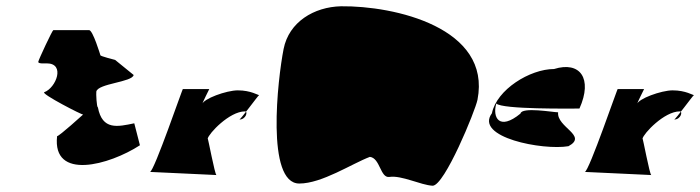

<svg xmlns="http://www.w3.org/2000/svg" viewBox="-20 -604 2232 612"><path d="M102 -407C101 -400 125 -402 129 -402C189 -402 159 -324 121 -310C110 -305 244 -236 245 -239C245 -239 169 -170 162 -170C146 -27 329 -78 426 -141L408 -211C355 -200 306 -188 292 -262C288 -262 286 -306 287 -312C292 -338 402 -342 406 -365L347 -413C347 -413 299 -425 300 -428C300 -428 276 -508 264 -508H150C147 -508 103 -414 102 -407Z M458 -56C458 -56 673 -46 670 -46C665 -46 643 -166 642 -162C645 -178 711 -249 761 -249C771 -249 764 -223 743 -223C747 -223 803 -300 806 -301C803 -300 780 -316 738 -316C702 -316 627 -289 624 -271C625 -276 647 -320 647 -320H563C565 -332 471 -56 458 -56Z M884 -448C865 -352 827 -19 934 -19C1006 -19 1101 -82 1159 -104C1192 -100 1192 -36 1221 -40C1260 -46 1321 -14 1359 -12C1397 -12 1495 -251 1502 -286C1547 -516 1237 -586 1067 -584C981 -582 901 -534 884 -448Z M1548 -243C1491 -166 1711 -124 1792 -138C1855 -172 1754 -198 1759 -246C1744 -246 1643 -264 1639 -242C1571 -186 1549 -230 1562 -274C1581 -255 1799 -258 1827 -258C1870 -354 1829 -410 1746 -384C1669 -384 1563 -318 1548 -243Z M1844 -56C1844 -56 2059 -46 2056 -46C2051 -46 2029 -166 2028 -162C2031 -178 2097 -249 2147 -249C2157 -249 2150 -223 2129 -223C2133 -223 2189 -300 2192 -301C2189 -300 2166 -316 2124 -316C2088 -316 2013 -289 2010 -271C2011 -276 2033 -320 2033 -320H1949C1951 -332 1857 -56 1844 -56Z"/></svg>

Font: Recovery
Style: Obl
Weight: 400
Version: Version 0.27